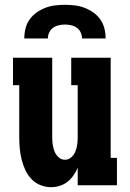

<svg xmlns="http://www.w3.org/2000/svg" viewBox="-20 -770 540 798"><path d="M192 8Q169 8 147 -1Q125 -10 109.5 -27Q94 -44 84.5 -65Q75 -86 69.5 -108.5Q64 -131 62 -154Q60 -177 60 -200V-416H34V-530H197V-200Q197 -185 199 -170Q201 -155 206.5 -141Q212 -127 223.5 -116.5Q235 -106 250 -106Q265 -106 276.5 -116.5Q288 -127 293.5 -141Q299 -155 301 -170Q303 -185 303 -200V-416H276V-530H440V-114H466V0H303V-73Q296 -56 285.5 -41Q275 -26 260.5 -14.5Q246 -3 228 2.5Q210 8 192 8ZM81 -610Q81 -631 86 -651.5Q91 -672 103 -689Q115 -706 132 -718Q149 -730 168.5 -737.5Q188 -745 208.5 -747.5Q229 -750 250 -750Q271 -750 291.5 -747.5Q312 -745 331.5 -737.5Q351 -730 368 -718Q385 -706 397 -689Q409 -672 414 -651.5Q419 -631 419 -610H321Q321 -623 315.5 -635Q310 -647 299.5 -654.5Q289 -662 276 -665Q263 -668 250 -668Q237 -668 224 -665Q211 -662 200.5 -654.5Q190 -647 184.5 -635Q179 -623 179 -610Z"/></svg>

Font: Iosevka Slab Heavy
Style: Regular
Weight: 900
Monospace: yes
Designer: Belleve Invis
Foundry: Belleve Invis
Version: Version 11.1.0; ttfautohint (v1.8.3)